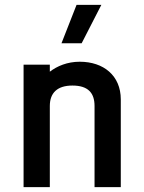

<svg xmlns="http://www.w3.org/2000/svg" viewBox="-20 -770 591 790"><path d="M77 0H185V-334C185 -388 216 -418 278 -418C342 -418 369 -388 369 -334V0H477V-361C477 -459 406 -516 308 -516C257 -516 215 -498 185 -475V-504H77ZM233 -592H316L397 -750H295Z"/></svg>

Font: Finlandica Medium
Style: Regular
Weight: 500
Designer: Niklas Ekholm, Juho Hiilivirta, Jaakko Suomalainen
Foundry: Helsinki Type Studio
Version: Version 2.000;Glyphs 3.2 (3202)